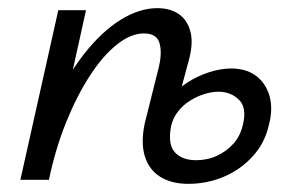

<svg xmlns="http://www.w3.org/2000/svg" viewBox="-20 -441 720 471"><path d="M442 10Q401 10 373.5 -7Q346 -24 335.5 -57Q325 -90 335 -138L370 -278Q378 -313 371 -336Q364 -359 333 -359Q301 -359 266.5 -331.5Q232 -304 200 -254.5Q168 -205 142 -140.5Q116 -76 100 0H49Q73 -99 108.5 -177Q144 -255 187 -309.5Q230 -364 276 -392.5Q322 -421 366 -421Q397 -421 418.5 -406.5Q440 -392 447.5 -362Q455 -332 441 -285L400 -133Q391 -88 408.5 -68Q426 -48 461 -48Q489 -48 512.5 -59Q536 -70 553 -89Q570 -108 576 -136Q586 -177 566 -196.5Q546 -216 516 -216Q500 -216 482 -210.5Q464 -205 447 -194.5Q430 -184 417.5 -168.5Q405 -153 400 -133H358Q369 -167 390 -193.5Q411 -220 438 -237.5Q465 -255 493.5 -264Q522 -273 547 -273Q584 -273 608 -255Q632 -237 641 -206Q650 -175 640 -136Q630 -90 599.5 -57Q569 -24 528 -7Q487 10 442 10ZM30 0 123 -416H191L99 0Z"/></svg>

Font: Ysabeau Office Medium
Style: Italic
Weight: 500
Italic angle: -12°
Designer: Christian Thalmann (Catharsis Fonts)
Version: Version 2.001;gftools[0.9.30]; featfreeze: tnum,lnum,ss02